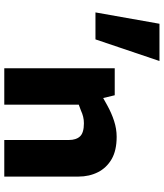

<svg xmlns="http://www.w3.org/2000/svg" viewBox="46 -811 765 897"><g transform="rotate(90 428.5 -362.5)"><path d="M38 -426 91 -725H265L164 -426ZM299 0V-516H425L438 -462L472 -481Q508 -501 545 -513Q582 -525 619 -525Q683 -525 723.5 -501.5Q764 -478 784.5 -437.5Q805 -397 805 -346V0H634V-302Q634 -336 617 -354Q600 -372 556 -372Q540 -372 525.5 -368.5Q511 -365 496 -358L469 -348V0Z"/></g></svg>

Font: REM
Style: Bold
Weight: 700
Designer: Octavio Pardo
Foundry: Ashler Design
Version: Version 1.005;gftools[0.9.28]